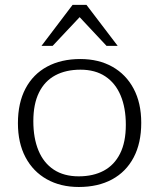

<svg xmlns="http://www.w3.org/2000/svg" viewBox="-20 -736 634 766"><path d="M294 -32.5Q352 -32.5 394 -55Q436 -77.5 459 -123.2Q482 -169 482 -238Q482 -306 461.2 -355.2Q440.5 -404.5 400.2 -431.2Q360 -458 301 -458Q243 -458 200.8 -435.5Q158.5 -413 135.8 -367.2Q113 -321.5 113 -252.5Q113 -185 133.5 -135.5Q154 -86 194.5 -59.2Q235 -32.5 294 -32.5ZM294.5 10Q221.5 10 166.8 -20.8Q112 -51.5 81.8 -108.5Q51.5 -165.5 51.5 -244.5Q51.5 -325.5 81.8 -382.8Q112 -440 168 -470.2Q224 -500.5 300.5 -500.5Q373.5 -500.5 428.2 -469.8Q483 -439 513.2 -382Q543.5 -325 543.5 -246Q543.5 -165 513.2 -107.8Q483 -50.5 427 -20.2Q371 10 294.5 10ZM145.5 -553 269.5 -716.5H325L449.5 -553H405L288 -678H307.5L190 -553Z"/></svg>

Font: Newsreader 9pt Light
Style: Regular
Weight: 300
Designer: Hugues Gentile
Foundry: Production Type
Version: Version 1.003